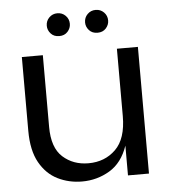

<svg xmlns="http://www.w3.org/2000/svg" viewBox="-52 -772 739 829"><g transform="rotate(-5 317.0 -357.5)"><path d="M58 0ZM58 0ZM271 9Q214 9 165.5 -15Q117 -39 87.5 -91.5Q58 -144 58 -229V-549H149V-238Q149 -148 194 -107.5Q239 -67 305 -67Q376 -67 423 -113Q470 -159 470 -257V-549H561V0H470V-129Q445 -56 390.5 -23.5Q336 9 271 9ZM227 -625Q204 -625 190.5 -640Q177 -655 177 -674Q177 -695 191.5 -709.5Q206 -724 227 -724Q248 -724 262.5 -709.5Q277 -695 277 -674Q277 -655 263.5 -640Q250 -625 227 -625ZM393 -625Q370 -625 356.5 -640Q343 -655 343 -674Q343 -695 357.5 -709.5Q372 -724 393 -724Q414 -724 428.5 -709.5Q443 -695 443 -674Q443 -655 429.5 -640Q416 -625 393 -625Z"/></g></svg>

Font: Ulagadi Sans
Style: Regular
Weight: 400
Designer: Ninad Kale (Devanagari), Jonny Pinhorn (Latin)
Foundry: Indian Type Foundry
Version: Version 3.01;March 29, 2020;FontCreator 12.0.0.2522 64-bit; 